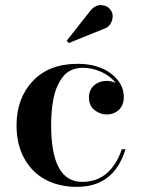

<svg xmlns="http://www.w3.org/2000/svg" viewBox="-20 -719 557 749"><path d="M384 -606 248 -551 240.5 -560.5 332.5 -677Q352 -701 376.5 -699Q401 -697 412.5 -678.5Q424.5 -660.5 416 -636.8Q407.5 -613 384 -606ZM469.5 -137Q425 10 280 10Q212.5 10 159.8 -17Q107 -44 75.8 -99Q44.5 -154 44.5 -230Q44.5 -335.5 107.8 -402.8Q171 -470 283 -470Q363 -470 413 -432Q463 -394 463 -340Q463 -309 444 -290.8Q425 -272.5 396.5 -272.5Q370 -272.5 348.5 -289.8Q327 -307 327 -339Q327 -368.5 347.2 -386Q367.5 -403.5 396.5 -403.5Q414 -403.5 431 -395.5Q411 -422.5 375.2 -438.5Q339.5 -454.5 303 -454.5Q277.5 -454.5 257 -444.8Q236.5 -435 223.5 -417Q210.5 -399 201.5 -377.8Q192.5 -356.5 187.8 -329.8Q183 -303 181.2 -279.5Q179.5 -256 179.5 -230Q179.5 -9.5 300.5 -9.5Q411 -9.5 455.5 -137Z"/></svg>

Font: Bodoni* 16pt Medium
Style: Regular
Weight: 500
Version: Version 2.3